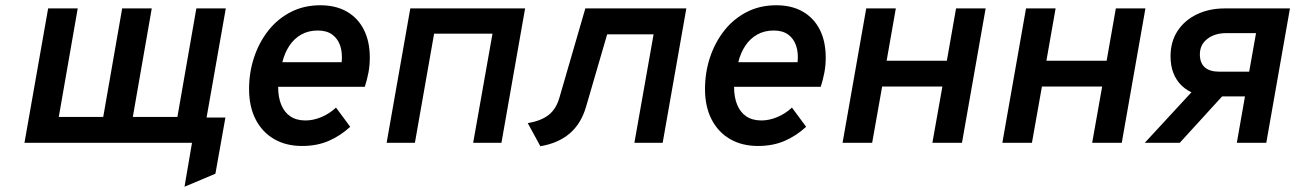

<svg xmlns="http://www.w3.org/2000/svg" viewBox="-20 -543 4924 730"><path d="M681.5 167 710 0H675.5L692 -96H837L799 117.5ZM73 0 163 -511H275.5L203.5 -98.5H372.5L444.5 -511H557L485 -98.5H654.5L726.5 -511H838.5L748.5 0Z M1128.5 12Q1067.5 12 1022.2 -14.2Q977 -40.5 952 -89Q927 -137.5 927 -204.5Q927 -267.5 946 -324.8Q965 -382 1000.2 -426.8Q1035.5 -471.5 1085.5 -497.2Q1135.5 -523 1198 -523Q1256.5 -523 1298.5 -499Q1340.5 -475 1363.2 -430.5Q1386 -386 1386 -323.5Q1386 -294 1380.8 -266.5Q1375.5 -239 1367 -213H1037.5Q1037.5 -173 1049.5 -144.2Q1061.5 -115.5 1084.5 -100.2Q1107.5 -85 1141.5 -85Q1171 -85 1201.8 -97.8Q1232.5 -110.5 1257.5 -134L1311.5 -61Q1275.5 -27.5 1230.8 -7.8Q1186 12 1128.5 12ZM1053.5 -306.5H1279Q1282.5 -342 1273.5 -369Q1264.5 -396 1243.2 -411.5Q1222 -427 1188.5 -427Q1152.5 -427 1125.2 -411.5Q1098 -396 1080 -368.8Q1062 -341.5 1053.5 -306.5Z M1450 0 1540 -511H1976.5L1886.5 0H1779L1852.5 -415H1630.5L1557.5 0Z M2034.5 13 1986.5 -75Q2036.5 -83 2065.8 -105.8Q2095 -128.5 2107.5 -173.5L2205.5 -511H2589.5L2499.5 0H2392L2465 -412.5H2288.5L2208.5 -138Q2189.5 -72.5 2146 -35.5Q2102.5 1.5 2034.5 13Z M2862 12Q2801 12 2755.8 -14.2Q2710.5 -40.5 2685.5 -89Q2660.5 -137.5 2660.5 -204.5Q2660.5 -267.5 2679.5 -324.8Q2698.5 -382 2733.8 -426.8Q2769 -471.5 2819 -497.2Q2869 -523 2931.5 -523Q2990 -523 3032 -499Q3074 -475 3096.8 -430.5Q3119.5 -386 3119.5 -323.5Q3119.5 -294 3114.2 -266.5Q3109 -239 3100.5 -213H2771Q2771 -173 2783 -144.2Q2795 -115.5 2818 -100.2Q2841 -85 2875 -85Q2904.5 -85 2935.2 -97.8Q2966 -110.5 2991 -134L3045 -61Q3009 -27.5 2964.2 -7.8Q2919.5 12 2862 12ZM2787 -306.5H3012.5Q3016 -342 3007 -369Q2998 -396 2976.8 -411.5Q2955.5 -427 2922 -427Q2886 -427 2858.8 -411.5Q2831.5 -396 2813.5 -368.8Q2795.5 -341.5 2787 -306.5Z M3183.5 0 3273.5 -511H3386L3351 -312H3580L3615 -511H3727.5L3637.5 0H3525L3563 -214H3334L3296 0Z M3791 0 3881 -511H3993.5L3958.5 -312H4187.5L4222.5 -511H4335L4245 0H4132.5L4170.5 -214H3941.5L3903.5 0Z M4682.5 0 4713.5 -176.5H4592.5Q4514.5 -176.5 4472.5 -217.8Q4430.5 -259 4430.5 -329Q4430.5 -385 4457.5 -425.8Q4484.5 -466.5 4531.2 -488.8Q4578 -511 4636.5 -511H4884.5L4794.5 0ZM4332.5 0 4544 -229H4674.5L4465.5 0ZM4616 -270.5H4729.5L4755.5 -417H4641.5Q4599 -417 4570.5 -395.2Q4542 -373.5 4542 -336Q4542 -304 4560.5 -287.2Q4579 -270.5 4616 -270.5Z"/></svg>

Font: Overpass SemiBold
Style: Italic
Weight: 600
Italic angle: -10°
Designer: Delve Withrington, Dave Bailey, Thomas Jockin
Foundry: Delve Fonts LLC
Version: Version 4.000